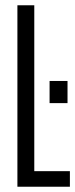

<svg xmlns="http://www.w3.org/2000/svg" viewBox="-20 -708 285 728"><path d="M46 0V-688H110V-59H245V0ZM168 -317V-401H236V-317Z"/></svg>

Font: Saira Ultra Condensed
Style: Regular
Weight: 400
Width: 1
Designer: Hector Gatti with collaboration of the Omnibus-Type team
Foundry: Omnibus-Type
Version: Version 1.001; ttfautohint (v1.8)